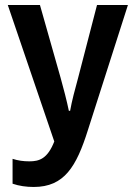

<svg xmlns="http://www.w3.org/2000/svg" viewBox="-20 -734 540 764"><path d="M114 10C236 10 284 -71 330 -217L489 -714H366L290 -421C279 -381 266 -333 259 -293H254C246 -332 232 -386 221 -425L139 -714H11L196 -171C169 -102 136 -92 97 -92C72 -92 52 -95 30 -102V-3C56 6 85 10 114 10Z"/></svg>

Font: Noto Sans Mono ExtraCondensed SemiBold
Style: Regular
Weight: 600
Width: 2
Designer: Monotype Design Team
Foundry: Monotype Imaging Inc.
Version: Version 2.014